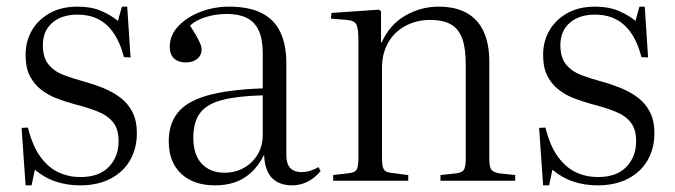

<svg xmlns="http://www.w3.org/2000/svg" viewBox="-20 -544 2031 578"><path d="M57 14 45 -159 64 -160Q78 -104 102 -71.5Q126 -39 156.5 -25Q187 -11 222 -11Q278 -11 307.5 -41.5Q337 -72 337 -119Q337 -154 321.5 -174.5Q306 -195 276 -207.5Q246 -220 202 -231Q177 -238 151.5 -247.5Q126 -257 104.5 -273.5Q83 -290 70 -315Q57 -340 57 -379Q57 -419 75.5 -451.5Q94 -484 129 -504Q164 -524 214 -524Q255 -524 285 -511Q315 -498 335 -481L347 -524H363L373 -371L353 -372Q337 -435 302.5 -467.5Q268 -500 213 -500Q166 -500 137.5 -475.5Q109 -451 109 -408Q109 -371 126 -350Q143 -329 172 -318Q201 -307 235 -298Q264 -290 292 -278.5Q320 -267 342.5 -250Q365 -233 378.5 -207Q392 -181 392 -143Q392 -97 371.5 -61.5Q351 -26 312.5 -6Q274 14 221 14Q183 14 149 3Q115 -8 85 -33L75 14Z M627 14Q563 14 525.5 -21Q488 -56 488 -119Q488 -170 514.5 -204Q541 -238 602.5 -256Q664 -274 771 -278V-383Q771 -426 759 -452Q747 -478 723 -490Q699 -502 663 -502Q629 -502 599 -492.5Q569 -483 552 -467Q565 -447 572.5 -433.5Q580 -420 583.5 -411Q587 -402 587 -395Q587 -378 574 -367Q561 -356 539 -356Q517 -356 504 -368Q491 -380 491 -403Q491 -438 517 -465.5Q543 -493 584 -508.5Q625 -524 669 -524Q731 -524 769 -504Q807 -484 824.5 -446Q842 -408 842 -354V-78Q842 -50 854 -38Q866 -26 887 -26Q901 -26 914 -30Q927 -34 939 -41L945 -29Q927 -7 905 3.5Q883 14 860 14Q821 14 799 -8Q777 -30 775 -78Q758 -44 735.5 -24Q713 -4 686.5 5Q660 14 627 14ZM656 -24Q687 -24 713 -38Q739 -52 755 -78Q771 -104 771 -139V-257Q695 -255 649 -243Q603 -231 582.5 -204Q562 -177 562 -129Q562 -78 587.5 -51Q613 -24 656 -24Z M983 0V-17L1033 -23Q1049 -25 1054 -34Q1059 -43 1059 -70V-422Q1059 -458 1053 -470Q1047 -482 1025 -484L976 -488L978 -505L1121 -515L1127 -510V-416H1129Q1153 -470 1200 -497Q1247 -524 1300 -524Q1351 -524 1385 -505Q1419 -486 1436 -449Q1453 -412 1453 -358V-64Q1453 -42 1459 -33.5Q1465 -25 1484 -22L1531 -17V0H1306V-17L1352 -22Q1371 -24 1376.5 -33Q1382 -42 1382 -64V-353Q1382 -399 1371.5 -428Q1361 -457 1337.5 -470.5Q1314 -484 1275 -484Q1234 -484 1200.5 -466Q1167 -448 1148.5 -415.5Q1130 -383 1130 -340V-67Q1130 -44 1135 -35Q1140 -26 1155 -24L1209 -17V0Z M1615 14 1603 -159 1622 -160Q1636 -104 1660 -71.5Q1684 -39 1714.5 -25Q1745 -11 1780 -11Q1836 -11 1865.5 -41.5Q1895 -72 1895 -119Q1895 -154 1879.5 -174.5Q1864 -195 1834 -207.5Q1804 -220 1760 -231Q1735 -238 1709.5 -247.5Q1684 -257 1662.5 -273.5Q1641 -290 1628 -315Q1615 -340 1615 -379Q1615 -419 1633.5 -451.5Q1652 -484 1687 -504Q1722 -524 1772 -524Q1813 -524 1843 -511Q1873 -498 1893 -481L1905 -524H1921L1931 -371L1911 -372Q1895 -435 1860.5 -467.5Q1826 -500 1771 -500Q1724 -500 1695.5 -475.5Q1667 -451 1667 -408Q1667 -371 1684 -350Q1701 -329 1730 -318Q1759 -307 1793 -298Q1822 -290 1850 -278.5Q1878 -267 1900.5 -250Q1923 -233 1936.5 -207Q1950 -181 1950 -143Q1950 -97 1929.5 -61.5Q1909 -26 1870.5 -6Q1832 14 1779 14Q1741 14 1707 3Q1673 -8 1643 -33L1633 14Z"/></svg>

Font: Literata 60pt Light
Style: Regular
Weight: 300
Designer: Latin by Veronika Burian and Jose Scaglione. Greek by Irene Vlachou. Cyrillic by Vera Evstafieva.
Foundry: TypeTogether
Version: Version 3.103;gftools[0.9.29]